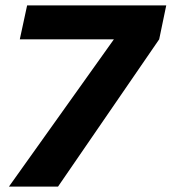

<svg xmlns="http://www.w3.org/2000/svg" viewBox="-20 -688 633 708"><path d="M13 0 400 -543H53L80 -668H593L567 -543L194 0Z"/></svg>

Font: Atkinson Hyperlegible
Style: Bold Italic
Weight: 700
Italic angle: -12°
Designer: Elliott Scott, Megan Eiswerth, Linus Boman, Theodore Petrosky
Foundry: Braille Institute
Version: Version 1.006; ttfautohint (v1.8.3)